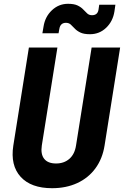

<svg xmlns="http://www.w3.org/2000/svg" viewBox="-20 -980 652 1010"><path d="M254 10Q143 10 88.5 -50Q34 -110 50 -214L132 -730H282L200 -215Q193 -169 212.5 -144.5Q232 -120 275 -120Q317 -120 345 -144.5Q373 -169 380 -215L462 -730H612L530 -214Q519 -145 482 -94.5Q445 -44 386.5 -17Q328 10 254 10ZM453 -800Q421 -800 402.5 -809Q384 -818 373 -830Q362 -842 352 -851Q342 -860 327 -860Q297 -860 292 -827L288 -805H203L209 -840Q217 -892 253 -926Q289 -960 338 -960Q370 -960 388.5 -951Q407 -942 418 -930Q429 -918 439 -909Q449 -900 464 -900Q493 -900 498 -928L502 -955H587L582 -920Q574 -868 538.5 -834Q503 -800 453 -800Z"/></svg>

Font: JetBrains Mono ExtraBold
Style: Italic
Weight: 800
Italic angle: -9°
Monospace: yes
Designer: Philipp Nurullin, Konstantin Bulenkov
Foundry: JetBrains
Version: Version 2.305; ttfautohint (v1.8.4.7-5d5b)